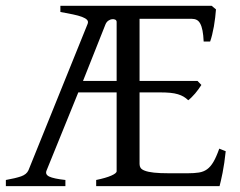

<svg xmlns="http://www.w3.org/2000/svg" viewBox="-20 -635 819 655"><path d="M377.9 -560.1Q377.9 -565.4 373.3 -567.9Q368.7 -570.3 362.3 -569.6Q356 -568.8 349.6 -564.5Q343.3 -560.1 339.8 -551.8L263.2 -358.9H377.9ZM750 -119.1Q745.6 -76.7 739.3 -45.4Q732.9 -14.2 729 0H308.1V-21Q341.3 -27.8 359.6 -35.9Q377.9 -43.9 377.9 -50.8V-319.8H247.1L139.2 -54.2Q132.8 -40 147.9 -32.7Q163.1 -25.4 203.1 -21V0H0V-21Q33.2 -26.9 52 -33.4Q70.8 -40 77.1 -54.2L278.8 -553.2Q282.2 -561.5 277.1 -567.1Q272 -572.8 259.8 -577.4Q247.6 -582 228.8 -585.9Q210 -589.8 186 -594.2V-615.2H702.1L716.8 -603Q715.8 -590.3 714.1 -575.2Q712.4 -560.1 709.7 -544.9Q707 -529.8 703.6 -516.1Q700.2 -502.4 696.8 -493.2H674.8Q673.8 -515.6 670.9 -530.5Q668 -545.4 663.1 -554.4Q658.2 -563.5 651.1 -567.1Q644 -570.8 634.8 -570.8H456.1V-358.9H653.8L667 -345.2Q662.6 -338.4 657.2 -330.8Q651.9 -323.2 645.8 -316.2Q639.6 -309.1 633.5 -303Q627.4 -296.9 622.1 -293Q614.7 -300.3 606.4 -305.2Q598.1 -310.1 586.9 -313.5Q575.7 -316.9 560.5 -318.4Q545.4 -319.8 524.9 -319.8H456.1V-75.2Q456.1 -67.9 459.7 -62.3Q463.4 -56.6 474.4 -52.5Q485.4 -48.3 505.1 -46.1Q524.9 -43.9 557.1 -43.9H620.1Q642.6 -43.9 658.4 -46.4Q674.3 -48.8 686.3 -57.4Q698.2 -65.9 708 -82.5Q717.8 -99.1 728 -127.9L750 -119.1Z"/></svg>

Font: GentiumAlt
Style: Regular
Weight: 400
Designer: J. Victor Gaultney
Version: Version 1.02; 2005; OFL release